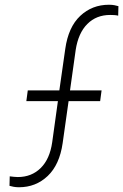

<svg xmlns="http://www.w3.org/2000/svg" viewBox="-20 -777 519 809"><path d="M60 12Q47 12 37 10Q27 8 20 6L21 -34Q29 -33 38.5 -32Q48 -31 55 -31Q113 -31 151.5 -69Q190 -107 200 -178L224 -351H91L97 -396H230L255 -571Q268 -663 318 -710Q368 -757 439 -757Q453 -757 462.5 -755Q472 -753 479 -751L478 -711Q470 -713 460.5 -713.5Q451 -714 444 -714Q386 -714 348 -676Q310 -638 299 -567L275 -396H408L402 -351H269L244 -174Q231 -83 181 -35.5Q131 12 60 12Z"/></svg>

Font: Plus Jakarta Sans ExtraLight
Style: Italic
Weight: 200
Italic angle: -8°
Designer: Gumpita Rahayu
Foundry: Tokotype
Version: Version 2.071; ttfautohint (v1.8.4.7-5d5b);gftools[0.9.29]